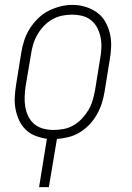

<svg xmlns="http://www.w3.org/2000/svg" viewBox="-20 -561 540 786"><path d="M140 205 172 7Q148 4 125 -5Q102 -14 85 -30.5Q68 -47 58 -69Q48 -91 43.5 -115Q39 -139 40.5 -164.5Q42 -190 46 -215L67 -345Q71 -370 79 -395Q87 -420 101 -442.5Q115 -465 134.5 -484.5Q154 -504 177.5 -516Q201 -528 226 -534.5Q251 -541 277 -541Q304 -541 330 -533Q356 -525 377 -510Q398 -495 411 -472Q424 -449 430 -423.5Q436 -398 435 -370Q434 -342 429 -315L408 -185Q404 -161 396.5 -137.5Q389 -114 376.5 -92Q364 -70 346 -51Q328 -32 306.5 -19Q285 -6 261 0Q237 6 213 8L180 205ZM199 -29Q220 -29 241 -33Q262 -37 281 -48Q300 -59 315.5 -75.5Q331 -92 342 -110.5Q353 -129 359 -149.5Q365 -170 369 -191L390 -321Q394 -342 395 -364Q396 -386 392 -407Q388 -428 378.5 -446.5Q369 -465 353 -478Q337 -491 316.5 -496Q296 -501 274 -501Q253 -501 232.5 -496.5Q212 -492 193 -481Q174 -470 159 -454Q144 -438 133 -419Q122 -400 116 -380Q110 -360 107 -339L85 -209Q82 -188 81 -166Q80 -144 83.5 -123.5Q87 -103 96 -84.5Q105 -66 120.5 -53Q136 -40 157 -34.5Q178 -29 199 -29Z"/></svg>

Font: Iosevka Curly Slab XLtObl
Style: Regular
Weight: 200
Italic angle: -9°
Monospace: yes
Designer: Belleve Invis
Foundry: Belleve Invis
Version: Version 11.1.0; ttfautohint (v1.8.3)